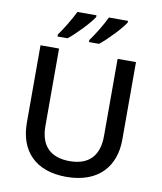

<svg xmlns="http://www.w3.org/2000/svg" viewBox="-100 -1021 936 1111"><g transform="rotate(10 368.0 -465.5)"><path d="M561 -941H449C428 -896 388 -831 360 -793V-781H419C465 -817 540 -896 561 -931ZM376 -941H264C242 -896 203 -831 175 -793V-781H234C280 -817 355 -896 376 -931ZM648 -258V-714H540V-260C540 -153 489 -83 369 -83C253 -83 196 -146 196 -259V-714H87V-259C87 -95 183 10 365 10C557 10 648 -104 648 -258Z"/></g></svg>

Font: Noto Sans Cherokee Medium
Style: Regular
Weight: 500
Designer: Monotype Design Team
Foundry: Monotype Imaging Inc.
Version: Version 2.001